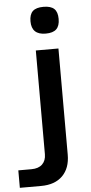

<svg xmlns="http://www.w3.org/2000/svg" viewBox="-120 -750 458 964"><g transform="rotate(-5 109.0 -267.5)"><path d="M6 92Q42 92 61 73.5Q80 55 80 23V-500H194V35Q194 103 155.5 141.5Q117 180 47 180H-60V92ZM137 -580Q66 -580 66 -648Q66 -683 83 -699Q100 -715 137 -715Q174 -715 191 -699Q208 -683 208 -648Q208 -613 191 -596.5Q174 -580 137 -580Z"/></g></svg>

Font: Fivo Sans Med
Style: Regular
Weight: 450
Designer: Alexander Slobzheninov
Foundry: Alexander Slobzheninov
Version: 1.0